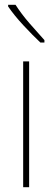

<svg xmlns="http://www.w3.org/2000/svg" viewBox="-20 -784 218 804"><path d="M102 0H77V-527H102ZM45 -764Q70 -725 103 -687Q136 -649 166 -616V-606H149Q117 -636 78 -678Q39 -720 14 -757V-764Z"/></svg>

Font: Noto Sans Georgian Condensed Thin
Style: Regular
Weight: 100
Width: 3
Designer: Monotype Design Team, Akaki Razmadze
Foundry: Google LLC
Version: Version 2.005; ttfautohint (v1.8.4.7-5d5b)